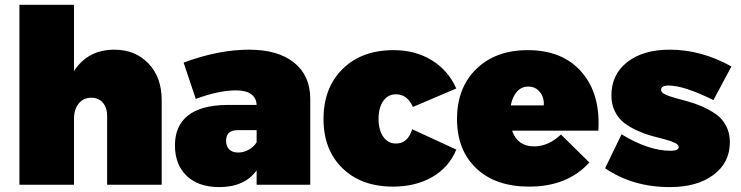

<svg xmlns="http://www.w3.org/2000/svg" viewBox="-20 -762 3056 792"><path d="M60.1 0V-742.2H285.2V-469.2Q343.3 -557.1 451.2 -557.1Q538.1 -557.1 592.5 -500Q647 -442.9 647 -349.1V0H421.9V-284.2Q421.9 -318.4 404.1 -338.6Q386.2 -358.9 356.9 -358.9Q324.2 -358.9 304.7 -335Q285.2 -311 285.2 -271V0Z M701.7 -162.1Q701.7 -243.2 755.4 -285.4Q809.1 -327.6 913.6 -329.1H1038.6Q1037.6 -357.9 1016.1 -373.5Q994.6 -389.2 953.6 -389.2Q882.8 -389.2 787.6 -354L737.3 -503.9Q881.8 -557.1 1007.3 -557.1Q1126.5 -557.1 1193.1 -503.7Q1259.8 -450.2 1259.8 -354V0H1038.6V-59.1Q988.3 9.8 884.8 9.8Q798.3 9.8 750 -36.6Q701.7 -83 701.7 -162.1ZM912.6 -181.2Q912.6 -158.7 925.5 -145.8Q938.5 -132.8 962.4 -132.8Q984.4 -132.8 1004.9 -143.8Q1025.4 -154.8 1038.6 -174.8V-225.1H960.4Q912.6 -225.1 912.6 -181.2Z M1314.5 -271Q1314.5 -399.9 1393.3 -477.5Q1472.2 -555.2 1603.5 -555.2Q1692.9 -555.2 1760.7 -513.7Q1828.6 -472.2 1862.3 -397L1683.1 -320.8Q1660.6 -373 1613.3 -373Q1580.6 -373 1561 -345.5Q1541.5 -317.9 1541.5 -272Q1541.5 -225.6 1561 -197.8Q1580.6 -169.9 1613.3 -169.9Q1662.6 -169.9 1680.2 -229L1862.3 -145Q1832.5 -72.3 1763.7 -32.2Q1694.8 7.8 1601.1 7.8Q1470.7 7.8 1392.6 -68.1Q1314.5 -144 1314.5 -271Z M1865.2 -271Q1865.2 -400.4 1945.1 -477.8Q2024.9 -555.2 2157.2 -555.2Q2300.3 -555.2 2378.9 -465.1Q2457.5 -375 2448.2 -223.1H2092.3Q2115.2 -158.2 2183.1 -158.2Q2242.2 -158.2 2293.9 -207L2411.1 -91.8Q2320.8 7.8 2163.1 7.8Q2023.9 7.8 1944.6 -67.6Q1865.2 -143.1 1865.2 -271ZM2086.9 -327.1H2223.1Q2225.1 -360.8 2206.8 -382.8Q2188.5 -404.8 2159.2 -404.8Q2130.9 -404.8 2112.3 -383.8Q2093.8 -362.8 2086.9 -327.1Z M2476.1 -67.9 2543.9 -208Q2654.8 -140.1 2746.1 -140.1Q2779.8 -140.1 2779.8 -155.8Q2779.8 -165 2764.4 -172.6Q2749 -180.2 2724.6 -186.5Q2700.2 -192.9 2670.4 -200.9Q2640.6 -209 2611.1 -222.2Q2581.5 -235.4 2557.1 -253.2Q2532.7 -271 2517.3 -300.8Q2502 -330.6 2502 -368.2Q2502 -454.6 2567.4 -505.9Q2632.8 -557.1 2742.7 -557.1Q2873 -557.1 2997.1 -487.8L2922.9 -349.1Q2801.3 -409.2 2737.8 -409.2Q2707 -409.2 2707 -391.1Q2707 -380.9 2722.7 -373Q2738.3 -365.2 2763.4 -358.4Q2788.6 -351.6 2818.6 -343.3Q2848.6 -335 2878.9 -321.5Q2909.2 -308.1 2934.3 -290.3Q2959.5 -272.5 2975.1 -242.9Q2990.7 -213.4 2990.7 -175.8Q2990.7 -91.3 2923.3 -40.8Q2856 9.8 2742.7 9.8Q2590.3 9.8 2476.1 -67.9Z"/></svg>

Font: Trueno Black
Style: Regular
Weight: 900
Designer: Julieta Ulanovsky
Foundry: Julieta Ulanovsky
Version: Version 3.001b | FøM Fix